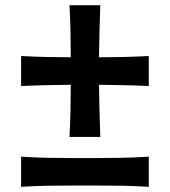

<svg xmlns="http://www.w3.org/2000/svg" viewBox="-20 -721 659 746"><path d="M250 -189Q252.9 -244.6 253.9 -293.5Q254.9 -342.3 254.9 -391.6Q209 -391.1 161.9 -390.1Q114.7 -389.2 62 -386.7V-503.4Q114.7 -500.5 161.9 -499.5Q209 -498.5 254.9 -498.5Q254.9 -548.3 253.9 -596.7Q252.9 -645 250 -700.7H369.6Q367.7 -645 366.5 -596.4Q365.2 -547.9 364.7 -498.5Q411.1 -498.5 458 -499.5Q504.9 -500.5 558.1 -503.4V-386.7Q504.9 -389.2 458 -390.1Q411.1 -391.1 364.7 -391.6Q365.2 -342.3 366.5 -293.5Q367.7 -244.6 369.6 -189ZM62 4.9V-112.3Q114.7 -108.9 164.3 -107.9Q213.9 -106.9 257.3 -106.9H362.8Q406.2 -106.9 455.6 -107.9Q504.9 -108.9 558.1 -112.3V4.9Q504.9 1.5 455.6 0.7Q406.2 0 362.8 0H257.3Q213.9 0 164.3 0.7Q114.7 1.5 62 4.9Z"/></svg>

Font: Pinar-DS1-FD SemiBold
Style: Regular
Weight: 600
Designer: Amin Abedi
Version: Version 3.000